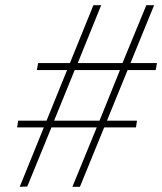

<svg xmlns="http://www.w3.org/2000/svg" viewBox="-20 -720 625 740"><path d="M122 -450H251H257H455H462H580L585 -477H127ZM46 -229H504L508 -255H383H373H177H169H50ZM544 -700 448 -467 446 -459 360 -246 357 -239 259 0H288L574 -700ZM340 -700 56 0 85 -1 182 -238 184 -244 272 -460 276 -468 370 -700Z"/></svg>

Font: Jost ExtraLight
Style: Italic
Weight: 250
Italic angle: -5°
Version: Version 3.710